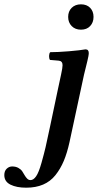

<svg xmlns="http://www.w3.org/2000/svg" viewBox="-122 -664 452 887"><path d="M145 -249 160.2 -319.8Q167 -350.6 167 -362.8Q167 -382.3 148.9 -383.8L108.9 -387.2Q104.5 -393.6 104.7 -405.3Q105 -417 109.9 -422.9Q144.5 -422.9 196.8 -427.2Q249 -431.6 272.9 -436Q288.1 -436 288.1 -418.9Q288.1 -413.1 286.1 -402.6Q284.2 -392.1 281.5 -381.6Q278.8 -371.1 274.2 -351.8Q269.5 -332.5 266.1 -318.8L199.2 -7.8Q188 43 172.6 79.6Q157.2 116.2 134 145.3Q110.8 174.3 77.1 188.7Q43.5 203.1 -1 203.1Q-45.4 203.1 -73.7 189Q-102.1 174.8 -102.1 145Q-102.1 126 -91.1 115.5Q-80.1 105 -65.9 105Q-49.3 105 -37.4 111.6Q-25.4 118.2 -19.3 127.4Q-13.2 136.7 -8.1 145.8Q-2.9 154.8 3.7 161.4Q10.3 168 19 168Q32.7 168 44.9 150.4Q57.1 132.8 69.6 88.6Q82 44.4 88.6 15.9Q95.2 -12.7 109.4 -80.1Q116.7 -113.8 120.1 -130.9ZM252 -644Q278.8 -644 294.4 -627.9Q310.1 -611.8 310.1 -585.9Q310.1 -560.1 294.4 -543.5Q278.8 -526.9 252 -526.9Q225.6 -526.9 209.2 -543.5Q192.9 -560.1 192.9 -585.9Q192.9 -611.8 209.2 -627.9Q225.6 -644 252 -644Z"/></svg>

Font: Common Serif SemiBold
Style: Italic
Weight: 600
Italic angle: -12°
Designer: Philipp H. Poll, Khaled Hosny
Foundry: Stefan Peev, Context Ltd.
Version: Version 1.026